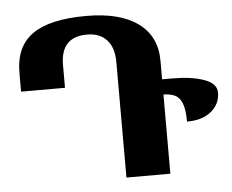

<svg xmlns="http://www.w3.org/2000/svg" viewBox="-51 -784 1023 845"><g transform="rotate(-5 460.0 -362.0)"><path d="M669 -350H668V0H474V-510Q474 -574 443 -608Q412 -642 356 -642Q239 -642 239 -518V-417H45V-501Q45 -616 121.5 -670Q198 -724 359 -724Q508 -724 588 -665.5Q668 -607 668 -499V-417H713Q797 -417 852.5 -397.5Q908 -378 908 -338Q908 -287 868.5 -254.5Q829 -222 761 -222Q761 -274 750.5 -301.5Q740 -329 720.5 -339Q701 -349 669 -350Z"/></g></svg>

Font: Noto Serif Georgian Black
Style: Regular
Weight: 900
Designer: Monotype Design team
Foundry: Monotype Imaging Inc.
Version: Version 1.000